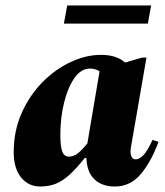

<svg xmlns="http://www.w3.org/2000/svg" viewBox="-20 -670 602 700"><path d="M126 10Q84 10 57 -23Q30 -56 30 -115Q30 -193 59 -258Q88 -323 135 -370.5Q182 -418 238 -444Q294 -470 348 -470Q405 -470 436 -442L498 -460H514L457 -131Q454 -113 458.5 -101Q463 -89 475 -89Q488 -89 503 -104.5Q518 -120 536 -160L558 -153Q531 -80 493 -35Q455 10 399 10Q352 10 324.5 -16Q297 -42 295 -94H289Q258 -55 233 -32.5Q208 -10 183 0Q158 10 126 10ZM200 -178Q200 -136 207 -117.5Q214 -99 231 -99Q249 -99 265 -112Q281 -125 299 -148V-150L343 -410Q328 -420 308 -420Q276 -420 252 -386.5Q228 -353 214 -297.5Q200 -242 200 -178ZM213 -584 225 -650H531L519 -584Z"/></svg>

Font: Spectral ExtraBold
Style: Italic
Weight: 800
Italic angle: -10°
Designer: Jean-Baptiste Levee
Foundry: Production Type
Version: Version 2.001